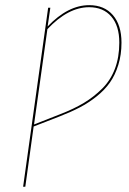

<svg xmlns="http://www.w3.org/2000/svg" viewBox="-20 -710 490 730"><path d="M319.3 -690.4Q376.5 -690.4 409.2 -652.6Q441.9 -614.7 441.9 -547.9Q441.9 -502 429.9 -463.4Q418 -424.8 397.9 -396.2Q377.9 -367.7 347.2 -343.3Q316.4 -318.8 283.7 -301.8Q251 -284.7 208.5 -268.1L107.9 -229L76.2 0H67.9L163.1 -680.7H171.4L161.1 -609.4Q238.3 -690.4 319.3 -690.4ZM209 -275.9Q260.7 -295.9 298.6 -318.6Q336.4 -341.3 368.4 -373Q400.4 -404.8 417 -448.7Q433.6 -492.7 433.6 -547.9Q433.6 -611.8 403.1 -647.2Q372.6 -682.6 318.8 -682.6Q238.8 -682.6 160.2 -599.1L109.4 -236.8Z"/></svg>

Font: Fira Sans Compressed Eight
Style: Italic
Weight: 100
Width: 3
Italic angle: -8°
Designer: Carrois Corporate & Edenspiekermann AG
Foundry: Carrois Corporate GbR & Edenspiekermann AG
Version: Version 4.203;PS 004.203;hotconv 1.0.88;makeotf.lib2.5.64775